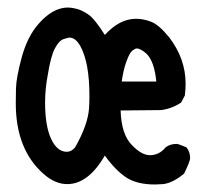

<svg xmlns="http://www.w3.org/2000/svg" viewBox="-20 -489 540 511"><path d="M392 2Q344 2 315.5 -17Q287 -36 259 -75Q215 1 159 1Q126 1 95 -27Q22 -92 22 -214Q22 -224 22.5 -253Q23 -282 38 -337Q53 -392 83 -426Q121 -469 161 -469Q170 -469 184 -465.5Q198 -462 215 -450.5Q232 -439 259 -396Q298 -439 342 -439Q362 -439 382.5 -431Q403 -423 430 -390Q474 -333 474 -266Q474 -251 472 -235L462 -216Q438 -200 409 -196L301 -195Q303 -130 332 -102Q357 -76 379 -76Q404 -76 421 -97Q433 -106 450 -106Q455 -106 476 -97Q486 -85 486 -68Q486 -60 470 -27Q440 -2 414 1ZM158 -85Q170 -85 180 -97Q214 -157 217 -201Q218 -217 218 -234Q218 -322 194 -366Q181 -389 165 -389Q162 -389 149.5 -385Q137 -381 126 -360Q115 -339 107 -289Q100 -252 100 -216Q100 -154 116 -119.5Q132 -85 158 -85ZM396 -272Q391 -325 370 -346Q354 -360 344 -360Q340 -360 332.5 -354.5Q325 -349 316.5 -325.5Q308 -302 304 -272Z"/></svg>

Font: Xiaolai SC
Style: Regular
Weight: 400
Designer: Nozomi Seto 瀬戸のぞみ
Version: Version 3.11;December 4, 2020;FontCreator 13.0.0.2613 64-bit